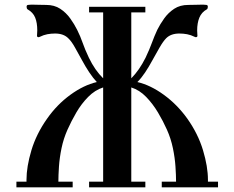

<svg xmlns="http://www.w3.org/2000/svg" viewBox="-20 -799 1000 819"><path d="M600 0H360V-24H420V-426Q385 -415 356 -385.5Q327 -356 305.5 -319Q284 -282 268 -246Q251 -208 242.5 -167Q234 -126 231.5 -88.5Q229 -51 229 -24H290V0H50V-24H93V-32Q93 -88 114 -158Q135 -228 181 -293Q223 -353 280 -394.5Q337 -436 393 -449Q377 -466 361 -490Q345 -514 331 -540Q315 -569 300 -596Q285 -623 271 -636Q251 -656 215 -656Q198 -656 182 -653Q166 -650 150 -642Q145 -639 141 -641Q137 -643 138 -649Q138 -654 138.5 -659Q139 -664 139 -669Q139 -702 130 -724Q121 -746 98 -759Q94 -761 93.5 -769Q93 -777 99 -778Q105 -779 111.5 -779Q118 -779 125 -779Q135 -779 147.5 -778.5Q160 -778 177 -778Q212 -778 237 -761.5Q262 -745 279.5 -720.5Q297 -696 309 -672Q323 -644 332.5 -616.5Q342 -589 359 -553Q385 -499 420 -465V-746H360V-770H600V-746H540V-465Q574 -499 601 -553Q618 -589 628 -616.5Q638 -644 651 -672Q663 -696 680.5 -720.5Q698 -745 723 -761.5Q748 -778 783 -778Q800 -778 812.5 -778.5Q825 -779 835 -779Q843 -779 849 -779Q855 -779 861 -778Q867 -777 866.5 -769Q866 -761 862 -759Q840 -747 830.5 -724Q821 -701 821 -669Q821 -664 821.5 -659Q822 -654 822 -649Q823 -643 819 -641Q815 -639 810 -642Q794 -650 778 -653Q762 -656 745 -656Q709 -656 689 -636Q676 -623 660.5 -596Q645 -569 629 -540Q615 -514 599 -490Q583 -466 566 -449Q622 -436 679 -394.5Q736 -353 779 -293Q825 -228 846 -158Q867 -88 867 -32V-24H910V0H670V-24H731Q731 -51 728.5 -88.5Q726 -126 717.5 -167Q709 -208 692 -246Q676 -282 654 -319Q632 -356 603.5 -385.5Q575 -415 540 -426V-24H600Z"/></svg>

Font: Ponomar
Style: Regular
Weight: 400
Version: Version 1.301; ttfautohint (v1.8.4.7-5d5b)